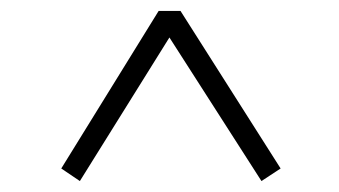

<svg xmlns="http://www.w3.org/2000/svg" viewBox="-20 -555 620 351"><path d="M92 -247 270 -535H310L493 -247L458 -224L274 -511H305L126 -224Z"/></svg>

Font: Noto Serif TC ExtraLight
Style: Regular
Weight: 400
Version: Version 2.002-H1;hotconv 1.1.0;makeotfexe 2.6.0